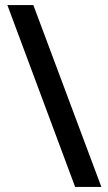

<svg xmlns="http://www.w3.org/2000/svg" viewBox="-20 -734 426 754"><path d="M275 0 9 -714H111L378 0Z"/></svg>

Font: Noto Sans Adlam Medium
Style: Regular
Weight: 500
Version: Version 3.001